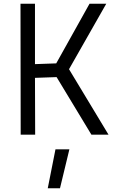

<svg xmlns="http://www.w3.org/2000/svg" viewBox="-20 -716 635 1021"><path d="M281 -306 166 -302 167 0H90L89 -696H166V-375L279 -379L456 -696H545L347 -348L557 0H466ZM275 78H349L299 285H234Z"/></svg>

Font: Panefresco 400wt
Style: Regular
Weight: 400
Foundry: Campivisivi & Chank Co
Version: Version 1.002